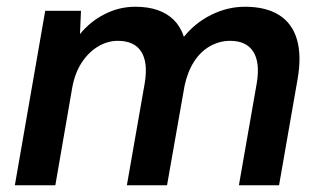

<svg xmlns="http://www.w3.org/2000/svg" viewBox="-20 -549 958 569"><path d="M24 0 114 -517H220L217 -448Q247 -485 290 -507Q333 -529 381 -529Q419 -529 447.5 -519Q476 -509 495.5 -489.5Q515 -470 525 -440Q559 -482 607 -505.5Q655 -529 706 -529Q768 -529 807 -504.5Q846 -480 860 -432Q874 -384 862 -315L807 0H688L741 -303Q751 -364 730.5 -396Q710 -428 662 -428Q631 -428 603 -412.5Q575 -397 555.5 -367Q536 -337 527 -295L475 0H356L409 -303Q419 -364 398.5 -396Q378 -428 329 -428Q299 -428 271 -411.5Q243 -395 222.5 -364Q202 -333 194 -289L144 0Z"/></svg>

Font: DM Sans 11pt SemiBold
Style: Italic
Weight: 600
Italic angle: -10°
Version: Version 4.004;gftools[0.9.30]